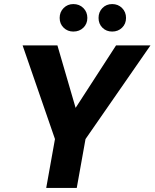

<svg xmlns="http://www.w3.org/2000/svg" viewBox="-20 -923 759 943"><path d="M207 0 250 -240 91 -700H262L359 -367L337 -371L550 -700H719L400 -240L357 0ZM340 -768Q312 -768 292.5 -787Q273 -806 273 -835Q273 -864 292.5 -883.5Q312 -903 340 -903Q370 -903 389.5 -883.5Q409 -864 409 -835Q409 -806 389.5 -787Q370 -768 340 -768ZM531 -768Q502 -768 483 -787Q464 -806 464 -835Q464 -864 483 -883.5Q502 -903 531 -903Q560 -903 579.5 -883.5Q599 -864 599 -835Q599 -806 579.5 -787Q560 -768 531 -768Z"/></svg>

Font: DM Sans 17pt Black
Style: Italic
Weight: 900
Italic angle: -10°
Version: Version 4.004;gftools[0.9.30]